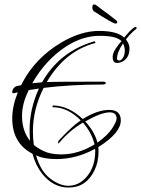

<svg xmlns="http://www.w3.org/2000/svg" viewBox="-20 -673 634 863"><path d="M422 -12 423 6Q423 55 405 92Q368 170 288 170Q218 170 168 106Q140 70 126 18Q35 -29 35 -141Q35 -195 60 -258Q54 -257 44.5 -254.5Q35 -252 35 -259Q35 -274 50 -284Q53 -285 55 -286L75 -290L81 -302Q139 -412 254 -481Q343 -534 425 -534Q507 -534 538 -504Q586 -562 594 -550Q594 -549 594 -547Q594 -545 591 -542Q568 -524 546 -496Q562 -475 562 -457Q562 -404 519 -392Q512 -390 507 -390Q490 -390 487 -408Q483 -429 499.5 -453.5Q516 -478 526 -488Q505 -512 428 -512Q351 -512 277 -464Q185 -404 125 -299Q141 -301 169 -303Q248 -442 403 -487Q407 -488 408.5 -484Q410 -480 406 -479Q272 -443 190 -304Q225 -306 444 -306Q455 -306 455.5 -299.5Q456 -293 438 -293Q299 -293 176 -278Q128 -182 128 -84Q128 -47 132 -22Q144 -10 175 5.5Q206 21 255 21Q332 21 405 -24Q393 -75 353 -122Q292 -86 248 -33Q241 -25 241 -30Q241 -38 245 -42Q281 -82 320 -115Q341 -131 343 -132Q285 -190 220 -191Q217 -191 216 -193Q215 -195 216.5 -197Q218 -199 220 -199Q289 -197 352 -138Q418 -179 470.5 -179Q523 -179 523 -132Q523 -75 422 -12ZM407 -4Q323 42 234 42Q175 42 142 25Q162 96 205 129Q248 162 287 162Q337 162 372.5 118Q408 74 408 6Q408 -1 407 -4ZM418 -32Q463 -64 483.5 -95Q504 -126 504 -140Q504 -168 473 -168Q435 -168 363 -127Q405 -82 418 -32ZM113 -88Q113 -184 155 -275L109 -268L106 -261Q79 -206 79 -151Q79 -85 115 -40Q113 -70 113 -88ZM401 -623Q395 -629 395 -641Q395 -653 404 -653Q409 -653 417 -646.5Q425 -640 441 -628Q467 -610 503 -581Q507 -578 507 -574Q507 -567 499 -567Q487 -567 401 -623ZM535 -417Q541 -431 541 -446Q541 -461 533 -478Q506 -438 506 -410Q506 -401 516 -401Q526 -401 535 -417Z"/></svg>

Font: Lovers Quarrel
Style: Regular
Weight: 400
Designer: Robert E. Leuschke
Foundry: Robert E. Leuschke
Version: Version 1.001